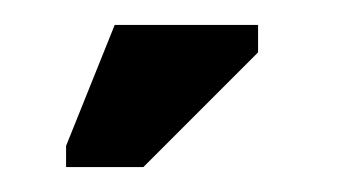

<svg xmlns="http://www.w3.org/2000/svg" viewBox="-20 -595 280 154"><path d="M95 -461H33V-478L72 -575H187V-553Z"/></svg>

Font: Darker Grotesque Light Black
Style: Regular
Weight: 900
Version: Version 1.000;gftools[0.9.28]